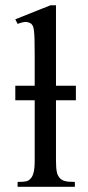

<svg xmlns="http://www.w3.org/2000/svg" viewBox="-20 -715 338 735"><path d="M194.3 -331.1V-101.1Q194.3 -86.4 195.1 -75.9Q195.8 -65.4 197.3 -57.9Q198.7 -50.3 201.2 -45.2Q203.6 -40 207 -35.6Q210.4 -31.2 214.8 -28.1Q219.2 -24.9 225.8 -22.7Q232.4 -20.5 242.4 -19.5Q252.4 -18.6 266.6 -18.6V0H47.4V-18.6Q69.8 -18.6 80.6 -21Q91.3 -23.4 99.1 -33.7Q102.1 -37.1 104.5 -42.5Q106.9 -47.9 108.9 -55.7Q110.8 -63.5 111.8 -74.5Q112.8 -85.4 112.8 -101.1V-331.1H38.6V-386.7H112.8V-506.8Q112.8 -544.9 112.1 -566.9Q111.3 -588.9 109.6 -600.6Q107.9 -612.3 105.2 -616.7Q102.5 -621.1 99.1 -624.5Q89.8 -630.4 79.1 -630.9Q68.4 -631.3 47.4 -623.5L38.6 -641.1L173.3 -694.8H194.3V-386.7H270.5V-331.1Z"/></svg>

Font: Doulos SIL Phon
Style: Regular
Weight: 400
Designer: Walt Agee, Victor Gaultney, Peter Martin, Debbi Hosken, Becca Hirsbrunner
Foundry: SIL International
Version: Version 5.000